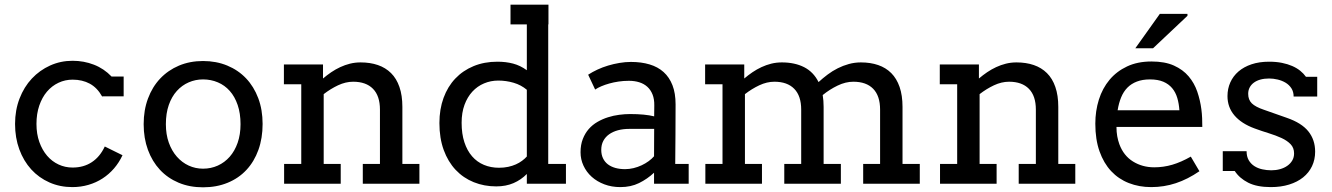

<svg xmlns="http://www.w3.org/2000/svg" viewBox="-20 -780 5655 815"><path d="M413.1 -371.1Q392.6 -407.7 361.1 -424.8Q329.6 -441.9 288.1 -441.9Q256.3 -441.9 228.3 -428.7Q200.2 -415.5 179.4 -391.1Q158.7 -366.7 146.7 -331.8Q134.8 -296.9 134.8 -253.9Q134.8 -211.4 147 -177.2Q159.2 -143.1 179.9 -118.9Q200.7 -94.7 228.5 -81.8Q256.3 -68.8 288.1 -68.8Q335 -68.8 369.6 -91.6Q404.3 -114.3 424.8 -158.2Q443.4 -148.9 462.4 -139.6Q481.4 -130.4 500 -121.1Q485.4 -89.8 463.9 -64.9Q442.4 -40 415.3 -22.5Q388.2 -4.9 355.7 4.6Q323.2 14.2 287.1 14.2Q234.4 14.2 189.7 -5.6Q145 -25.4 112.5 -61Q80.1 -96.7 62 -146Q43.9 -195.3 43.9 -253.9Q43.9 -312.5 63 -361.8Q82 -411.1 115.2 -446.5Q148.4 -481.9 192.9 -502Q237.3 -522 288.1 -522Q335.9 -522 378.7 -505.4Q421.4 -488.8 453.6 -455.1H504.9V-371.1H416Q415.5 -370.6 415 -370.6Q414.6 -370.6 414.1 -370.1Q413.6 -370.1 413.6 -371.1Z M684.1 -252.9Q684.1 -209.5 696.5 -174.6Q709 -139.6 730.7 -115Q752.4 -90.3 781 -77.1Q809.6 -64 841.8 -64Q875.5 -64 904.5 -77.1Q933.6 -90.3 955.1 -114.7Q976.6 -139.2 988.8 -174.1Q1001 -209 1001 -252.9Q1001 -298.8 988.8 -334.5Q976.6 -370.1 955.3 -394Q934.1 -418 904.8 -430.4Q875.5 -442.9 841.8 -442.9Q809.6 -442.9 781 -430.4Q752.4 -418 730.7 -394Q709 -370.1 696.5 -334.5Q684.1 -298.8 684.1 -252.9ZM589.8 -252.9Q589.8 -312.5 608.2 -361.8Q626.5 -411.1 659.9 -446.5Q693.4 -481.9 739.7 -501.5Q786.1 -521 841.8 -521Q897.9 -521 944.6 -501.7Q991.2 -482.4 1024.4 -447.5Q1057.6 -412.6 1076.2 -363.3Q1094.7 -314 1094.7 -253.9Q1094.7 -193.4 1076.9 -143.8Q1059.1 -94.2 1026.1 -58.8Q993.2 -23.4 946.3 -4.2Q899.4 15.1 841.8 15.1Q784.7 15.1 738.3 -4.4Q691.9 -23.9 658.9 -59.3Q626 -94.7 607.9 -144Q589.8 -193.4 589.8 -252.9Z M1520 -84H1592.8V-314.9Q1592.8 -373 1563.2 -403.1Q1533.7 -433.1 1479 -433.1Q1447.3 -433.1 1415 -418Q1382.8 -402.8 1354 -380.4V-84H1426.3V0H1186V-84H1258.8V-422.4H1185.1V-506.3H1351.1V-446.8Q1367.7 -460.9 1386 -473.4Q1404.3 -485.8 1424.3 -495.1Q1444.3 -504.4 1465.8 -509.8Q1487.3 -515.1 1510.7 -515.1Q1551.3 -515.1 1584 -503.9Q1616.7 -492.7 1639.9 -469.7Q1663.1 -446.8 1675.5 -410.9Q1688 -375 1688 -326.2V-84H1760.3V0H1520Z M2098.1 -67.9Q2119.1 -67.9 2137.2 -71.8Q2155.3 -75.7 2169.9 -82.3Q2184.6 -88.9 2196.3 -97.7Q2208 -106.4 2216.3 -115.7V-398.9Q2191.9 -419.4 2160.2 -428.7Q2128.4 -438 2095.2 -438Q2063 -438 2034.7 -426Q2006.3 -414.1 1985.1 -391.1Q1963.9 -368.2 1951.7 -335Q1939.5 -301.8 1939.5 -258.8Q1939.5 -211.9 1951.2 -176.3Q1962.9 -140.6 1983.9 -116.5Q2004.9 -92.3 2034.2 -80.1Q2063.5 -67.9 2098.1 -67.9ZM2147 -760.3H2308.1V-676.3H2307.1V-84H2382.3V0H2216.3V-41.5Q2191.9 -16.6 2159.7 -2.7Q2127.4 11.2 2086.4 11.2Q2035.2 11.2 1991 -6.6Q1946.8 -24.4 1914.3 -58.8Q1881.8 -93.3 1863.5 -143.3Q1845.2 -193.4 1845.2 -257.8Q1845.2 -316.4 1862.8 -364.5Q1880.4 -412.6 1912.6 -446.5Q1944.8 -480.5 1990.2 -499.3Q2035.6 -518.1 2091.3 -518.1Q2127.9 -518.1 2158.2 -510Q2188.5 -502 2216.3 -481.9V-676.3H2147Z M2633.3 -62Q2651.4 -62 2669.4 -66.4Q2687.5 -70.8 2703.6 -78.4Q2719.7 -85.9 2733.4 -95.9Q2747.1 -106 2756.3 -116.7L2756.8 -232.9H2651.4Q2625 -232.9 2603.3 -227.1Q2581.5 -221.2 2565.7 -210Q2549.8 -198.7 2541 -182.1Q2532.2 -165.5 2532.2 -144Q2532.2 -123.5 2539.6 -108.2Q2546.9 -92.8 2560.3 -82.5Q2573.7 -72.3 2592.3 -67.1Q2610.8 -62 2633.3 -62ZM2756.3 -46.9Q2727.5 -20 2692.6 -2.9Q2657.7 14.2 2613.3 14.2Q2576.2 14.2 2545.2 2.4Q2514.2 -9.3 2491.7 -29.5Q2469.2 -49.8 2456.8 -76.7Q2444.3 -103.5 2444.3 -133.8Q2444.3 -165.5 2453.9 -189.9Q2463.4 -214.4 2479.2 -232.4Q2495.1 -250.5 2516.4 -262.7Q2537.6 -274.9 2560.8 -282.2Q2584 -289.6 2608.2 -292.7Q2632.3 -295.9 2654.3 -295.9Q2717.8 -295.9 2756.8 -286.1L2757.3 -332Q2757.8 -358.9 2750 -378.7Q2742.2 -398.4 2728 -411.4Q2713.9 -424.3 2693.8 -430.7Q2673.8 -437 2649.4 -437Q2626.5 -437 2605.5 -433.8Q2584.5 -430.7 2566.2 -425.5Q2547.9 -420.4 2532.5 -413.8Q2517.1 -407.2 2506.3 -399.9L2476.6 -462.9Q2494.6 -474.6 2516.1 -484.6Q2537.6 -494.6 2561.3 -501.7Q2585 -508.8 2609.6 -512.9Q2634.3 -517.1 2658.2 -517.1Q2702.1 -517.1 2737.3 -506.6Q2772.5 -496.1 2796.9 -474.1Q2821.3 -452.1 2834.5 -418.2Q2847.7 -384.3 2847.7 -336.9Q2847.7 -273.4 2847.2 -210.4Q2846.7 -147.5 2846.2 -84H2903.3V0H2756.3Z M2973.1 -506.3H3139.2V-446.8Q3155.8 -460.9 3174.1 -473.4Q3192.4 -485.8 3212.4 -495.1Q3232.4 -504.4 3253.9 -509.8Q3275.4 -515.1 3298.8 -515.1Q3353.5 -515.1 3393.3 -494.9Q3433.1 -474.6 3454.6 -431.6Q3472.7 -448.2 3493.2 -463.6Q3513.7 -479 3536.1 -490.2Q3558.6 -501.5 3583.3 -508.3Q3607.9 -515.1 3634.3 -515.1Q3674.8 -515.1 3707.5 -503.9Q3740.2 -492.7 3763.2 -469.7Q3786.1 -446.8 3798.6 -410.9Q3811 -375 3811 -326.2V-84H3884.3V0H3644V-84H3715.8V-314.9Q3715.8 -373 3686.5 -403.1Q3657.2 -433.1 3602.1 -433.1Q3569.3 -433.1 3535.4 -416.7Q3501.5 -400.4 3472.2 -376.5Q3474.1 -364.7 3475.1 -352.3Q3476.1 -339.8 3476.1 -326.2V-84H3549.3V0H3309.1V-84H3380.9V-314.9Q3380.9 -373 3351.3 -403.1Q3321.8 -433.1 3267.1 -433.1Q3235.4 -433.1 3203.1 -418Q3170.9 -402.8 3142.1 -380.4V-84H3214.4V0H2974.1V-84H3046.9V-422.4H2973.1Z M4304.2 -84H4377V-314.9Q4377 -373 4347.4 -403.1Q4317.9 -433.1 4263.2 -433.1Q4231.4 -433.1 4199.2 -418Q4167 -402.8 4138.2 -380.4V-84H4210.4V0H3970.2V-84H4043V-422.4H3969.2V-506.3H4135.3V-446.8Q4151.9 -460.9 4170.2 -473.4Q4188.5 -485.8 4208.5 -495.1Q4228.5 -504.4 4250 -509.8Q4271.5 -515.1 4294.9 -515.1Q4335.4 -515.1 4368.2 -503.9Q4400.9 -492.7 4424.1 -469.7Q4447.3 -446.8 4459.7 -410.9Q4472.2 -375 4472.2 -326.2V-84H4544.4V0H4304.2Z M4861.3 -442.9Q4829.6 -442.9 4805.9 -433.8Q4782.2 -424.8 4765.6 -408Q4749 -391.1 4739 -366.7Q4729 -342.3 4724.1 -312H4986.3Q4984.4 -340.3 4977.3 -364.3Q4970.2 -388.2 4955.6 -405.8Q4940.9 -423.3 4918 -433.1Q4895 -442.9 4861.3 -442.9ZM4719.2 -241.2Q4719.2 -219.7 4722.4 -201.9Q4725.6 -184.1 4731.4 -168Q4749.5 -119.1 4789.3 -94.5Q4829.1 -69.8 4879.4 -69.8Q4918.9 -69.8 4956.3 -80.8Q4993.7 -91.8 5034.7 -115.2L5071.3 -53.2Q5021.5 -19 4971.2 -2.4Q4920.9 14.2 4866.7 14.2Q4815.4 14.2 4771.7 -2.9Q4728 -20 4696.5 -53.7Q4665 -87.4 4647.2 -137.7Q4629.4 -188 4629.4 -254.9Q4629.4 -309.1 4644.5 -357.2Q4659.7 -405.3 4689.7 -441.2Q4719.7 -477.1 4764.2 -498Q4808.6 -519 4867.7 -519Q4924.8 -519 4963.1 -501.7Q5001.5 -484.4 5025.6 -455.8Q5049.8 -427.2 5062.3 -390.6Q5074.7 -354 5079.6 -315.9Q5082 -297.4 5082.8 -278.3Q5083.5 -259.3 5083.5 -241.2ZM4903.3 -721.2H5020.5V-712.9L4874.5 -575.2H4799.3Z M5471.2 -370.1Q5471.2 -390.6 5461.7 -405.3Q5452.1 -419.9 5437 -429Q5421.9 -438 5403.3 -442.4Q5384.8 -446.8 5367.2 -446.8Q5347.2 -446.8 5330.8 -442.4Q5314.5 -438 5302.7 -429.4Q5291 -420.9 5284.7 -408.9Q5278.3 -397 5278.3 -381.8Q5278.3 -356.4 5293.7 -341.3Q5309.1 -326.2 5345.2 -314Q5369.6 -305.7 5393.8 -296.9Q5418 -288.1 5442.4 -279.8Q5504.9 -258.3 5533.7 -222.4Q5562.5 -186.5 5562.5 -136.2Q5562.5 -102.5 5549.3 -74.7Q5536.1 -46.9 5511.5 -27.1Q5486.8 -7.3 5452.1 3.4Q5417.5 14.2 5374.5 14.2Q5315.4 14.2 5278.3 -4.6Q5241.2 -23.4 5221.2 -54.2H5170.4V-138.2H5271.5Q5271.5 -115.7 5280.5 -100.1Q5289.6 -84.5 5304.4 -75Q5319.3 -65.4 5338.1 -61.3Q5356.9 -57.1 5376.5 -57.1Q5396 -57.1 5413.6 -62Q5431.2 -66.9 5444.3 -76.2Q5457.5 -85.4 5465.3 -98.6Q5473.1 -111.8 5473.1 -128.9Q5473.1 -152.3 5458.5 -167.7Q5443.8 -183.1 5419.9 -194.1Q5396 -205.1 5366 -214.4Q5335.9 -223.6 5305.2 -234.9Q5249.5 -255.4 5220 -290Q5190.4 -324.7 5190.4 -372.1Q5190.4 -403.3 5202.4 -430.2Q5214.4 -457 5237.1 -476.6Q5259.8 -496.1 5292.5 -507.1Q5325.2 -518.1 5367.2 -518.1Q5397 -518.1 5421.4 -513.2Q5445.8 -508.3 5465.3 -499.8Q5484.9 -491.2 5499.3 -479.5Q5513.7 -467.8 5523.4 -454.1H5571.3V-370.1Z"/></svg>

Font: Twentytwelve Slab
Style: TwentytwelveSlab
Weight: 400
Designer: Domenico Catapano
Version: Version 1.00 2012